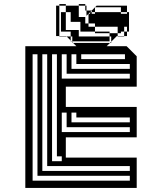

<svg xmlns="http://www.w3.org/2000/svg" viewBox="-20 -928 707 948"><path d="M105 0V-700H605L655 -650V-500H305V-400H655V-250H305V-150H655V0ZM597 -636V-660H381V-636ZM621 -588V-612H357V-660H333V-588ZM621 -540V-564H309V-660H285V-540ZM621 -324V-348H357V-372H333V-324ZM621 -276V-300H309V-372H285V-276ZM285 -132V-156H261V-660H237V-132ZM621 -84V-108H213V-660H189V-84ZM621 -36V-60H165V-660H141V-36ZM407 -850V-876H401V-900H369V-908H401V-900H407V-876H433ZM449 -892V-868H577V-860H607V-868H577V-892ZM305 -844H281V-868H305ZM305 -812H281V-844H305V-820H329V-868H305V-900H273V-908H305V-900H369V-844H401V-812H417V-796H449V-772H521V-764H561V-750H557L529 -722V-716H523L529 -722V-748H521V-764H449V-772H369V-748H521V-724H337V-748H329V-772H281V-780H369V-772H377V-820H305ZM593 -748H561V-750H593V-772H577V-764H561V-796H449V-812H417V-860H425V-868H433V-860H449V-868H433V-876L457 -900H607V-868H617V-772H607V-796H593V-772H607V-750H593ZM305 -812H281V-780H305ZM357 -700 341 -716H337V-720L333 -724H329V-728L309 -748H273V-750H257V-900H273V-750H307L309 -748H329V-728L333 -724H337V-720L341 -716H523L507 -700Z"/></svg>

Font: Rubik Broken Fax
Style: Regular
Weight: 400
Designer: Hubert and Fischer, NaN
Foundry: Hubert and Fischer, NaN
Version: Version 2.201